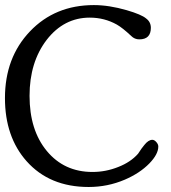

<svg xmlns="http://www.w3.org/2000/svg" viewBox="-20 -728 671 755"><path d="M594.7 -169.4Q602.5 -160.6 602.5 -151.9Q602.5 -121.6 567.4 -85.4Q529.8 -46.9 470.7 -21.5Q403.3 7.3 328.6 7.3Q174.8 7.3 84.5 -94.2Q-0.5 -189.9 -0.5 -342.3Q-0.5 -501.5 97.7 -604.5Q196.3 -708 349.1 -708Q408.7 -708 478 -688Q536.6 -670.9 554.7 -655.3Q573.2 -641.6 573.2 -618.7Q573.2 -573.2 527.8 -573.2Q509.3 -573.2 496.1 -586.4Q462.4 -618.2 439.5 -631.3Q390.6 -658.7 333 -658.7Q231.4 -658.7 163.6 -571.3Q96.2 -483.4 96.2 -351.1Q96.2 -216.3 164.1 -134.3Q232.4 -51.8 343.8 -51.8Q396 -51.8 444.8 -71.3Q493.7 -90.3 522.9 -123.5Q538.1 -147 547.4 -157.7Q563.5 -178.2 579.1 -178.2Q586.9 -178.2 594.7 -169.4Z"/></svg>

Font: inglobal
Style: Regular
Weight: 400
Designer: Andrey Kochetov, Denis Davydov, Evgeny Yurtaev
Foundry: inglobal
Version: Version 1.00 September 25, 2014, initial release